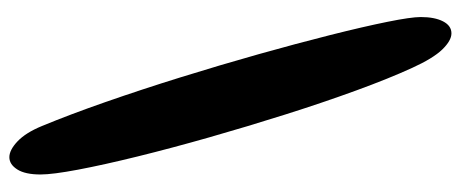

<svg xmlns="http://www.w3.org/2000/svg" viewBox="-300 -544 961 400"><g transform="rotate(90 180.0 -344.5)"><path d="M308 116Q293 116 275 99Q257 82 243 48Q219 -10 193 -84.5Q167 -159 141.5 -241Q116 -323 93.5 -403Q71 -483 53.5 -552.5Q36 -622 26 -671.5Q16 -721 16 -741Q16 -770 25 -787.5Q34 -805 50 -805Q65 -805 83.5 -786Q102 -767 122 -723Q144 -675 169 -606.5Q194 -538 219 -459Q244 -380 266.5 -301Q289 -222 306.5 -151Q324 -80 334 -27Q344 26 344 51Q344 83 333.5 99.5Q323 116 308 116Z"/></g></svg>

Font: DynaPuff Condensed
Style: Regular
Weight: 400
Width: 3
Designer: Toshi Omagari, Jennifer Daniel
Foundry: Google Fonts
Version: Version 2.000